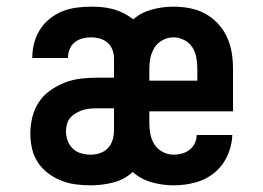

<svg xmlns="http://www.w3.org/2000/svg" viewBox="-20 -548 790 576"><path d="M252 8Q229 8 206.5 5Q184 2 163 -6.5Q142 -15 124 -28.5Q106 -42 93.5 -61Q81 -80 76 -102.5Q71 -125 71 -147Q71 -172 77 -196.5Q83 -221 96.5 -241.5Q110 -262 130.5 -276.5Q151 -291 174 -300Q197 -309 221.5 -312Q246 -315 271 -315H322V-373Q322 -387 317 -399.5Q312 -412 302 -420.5Q292 -429 279 -432.5Q266 -436 253 -436Q240 -436 227 -432.5Q214 -429 204 -421Q194 -413 189 -400.5Q184 -388 184 -375V-374H77V-378Q77 -399 83 -420.5Q89 -442 100.5 -460Q112 -478 129.5 -492Q147 -506 167 -514Q187 -522 209 -525Q231 -528 253 -528Q270 -528 286.5 -526.5Q303 -525 319.5 -520.5Q336 -516 351.5 -508Q367 -500 380 -490Q404 -511 436 -519.5Q468 -528 500 -528Q525 -528 549 -523.5Q573 -519 594.5 -507.5Q616 -496 633 -478Q650 -460 660.5 -437.5Q671 -415 675 -391Q679 -367 679 -342V-214H428V-178Q428 -161 431.5 -144Q435 -127 444.5 -113Q454 -99 469.5 -91.5Q485 -84 501 -84Q514 -84 526.5 -87.5Q539 -91 549 -99Q559 -107 564.5 -118.5Q570 -130 570 -143H677Q676 -111 662 -80.5Q648 -50 623 -29.5Q598 -9 566 -0.5Q534 8 501 8Q468 8 435.5 -1Q403 -10 378 -32Q353 -9 319.5 -0.5Q286 8 252 8ZM428 -306H572V-342Q572 -359 569 -375.5Q566 -392 557 -406Q548 -420 532.5 -428Q517 -436 500 -436Q484 -436 468.5 -428Q453 -420 444 -406Q435 -392 431.5 -375.5Q428 -359 428 -342ZM252 -84H253Q267 -84 281 -89Q295 -94 304.5 -104.5Q314 -115 318 -129Q322 -143 322 -158V-223H271Q260 -223 249 -222Q238 -221 227.5 -217.5Q217 -214 207.5 -208.5Q198 -203 191 -195Q184 -187 181 -176Q178 -165 178 -154Q178 -140 183 -126Q188 -112 198.5 -102Q209 -92 223.5 -88Q238 -84 252 -84Z"/></svg>

Font: Iosevka Etoile Semibold
Style: Regular
Weight: 600
Designer: Belleve Invis
Foundry: Belleve Invis
Version: Version 22.1.2; ttfautohint (v1.8.4)